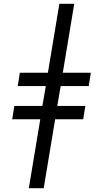

<svg xmlns="http://www.w3.org/2000/svg" viewBox="-20 -843 540 1006"><path d="M131 143 191 -218H44L55 -288H202L220 -392H73L84 -462H231L291 -823H369L309 -462H456L445 -392H298L280 -288H427L416 -218H269L209 143Z"/></svg>

Font: Iosevka Algr
Style: Italic
Weight: 400
Italic angle: -9°
Monospace: yes
Designer: Belleve Invis
Foundry: Belleve Invis
Version: Version 26.0.2; ttfautohint (v1.8.3)